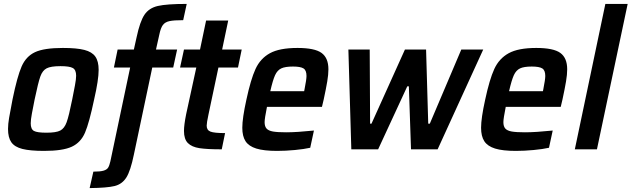

<svg xmlns="http://www.w3.org/2000/svg" viewBox="-20 -763 3227 981"><path d="M21 -104Q21 -129 26.5 -161Q32 -193 44 -255Q68 -372 90.5 -423.5Q113 -475 159 -496.5Q205 -518 301 -518Q372 -518 411 -508Q450 -498 467 -474Q484 -450 484 -406Q484 -355 461 -255Q436 -136 414.5 -85.5Q393 -35 347 -13.5Q301 8 205 8Q134 8 94.5 -2Q55 -12 38 -36Q21 -60 21 -104ZM349 -255Q357 -295 363 -327Q369 -359 369 -376Q369 -406 352 -415.5Q335 -425 289 -425Q240 -425 218.5 -414Q197 -403 186 -372Q175 -341 157 -255Q149 -215 143 -183Q137 -151 137 -133Q137 -103 153.5 -94Q170 -85 217 -85Q267 -85 288 -96Q309 -107 320.5 -138.5Q332 -170 349 -255Z M544 61 645 -418H562L581 -510H664L678 -573Q695 -653 718 -687.5Q741 -722 786.5 -732.5Q832 -743 934 -743L916 -660Q868 -660 845.5 -655Q823 -650 812 -635Q801 -620 794 -586L777 -510H885L865 -418H758L664 27Q647 110 625.5 144Q604 178 565.5 187.5Q527 197 438 198L457 114Q492 114 509 109Q526 104 532.5 93.5Q539 83 544 61Z M920 -94Q920 -124 931 -179L983 -418H900L920 -510H1002L1033 -658H1146L1115 -510H1215L1196 -418H1096L1045 -177Q1036 -135 1036 -121Q1036 -98 1055.5 -90.5Q1075 -83 1130 -83L1113 0Q1038 0 999 -6Q960 -12 940 -32Q920 -52 920 -94Z M1218 -110Q1218 -159 1239 -254Q1261 -357 1285.5 -410.5Q1310 -464 1359 -491Q1408 -518 1500 -518Q1588 -518 1623 -492.5Q1658 -467 1658 -409Q1658 -382 1652 -346.5Q1646 -311 1634 -255L1625 -217H1344Q1332 -157 1332 -139Q1332 -117 1342 -106Q1352 -95 1375 -91Q1398 -87 1442 -87Q1496 -87 1584 -96L1565 -8Q1534 -1 1486.5 3.5Q1439 8 1396 8Q1328 8 1289.5 -4Q1251 -16 1234.5 -41.5Q1218 -67 1218 -110ZM1534 -297 1536 -307Q1546 -357 1546 -375Q1546 -404 1530.5 -413.5Q1515 -423 1477 -423Q1437 -423 1417 -413.5Q1397 -404 1385.5 -379Q1374 -354 1361 -297Z M1775 0 1760 -510H1869L1871 -131H1878L2049 -510H2157L2168 -131H2176L2337 -510H2449L2216 0H2080L2069 -322H2061L1912 0Z M2438 -110Q2438 -159 2459 -254Q2481 -357 2505.5 -410.5Q2530 -464 2579 -491Q2628 -518 2720 -518Q2808 -518 2843 -492.5Q2878 -467 2878 -409Q2878 -382 2872 -346.5Q2866 -311 2854 -255L2845 -217H2564Q2552 -157 2552 -139Q2552 -117 2562 -106Q2572 -95 2595 -91Q2618 -87 2662 -87Q2716 -87 2804 -96L2785 -8Q2754 -1 2706.5 3.5Q2659 8 2616 8Q2548 8 2509.5 -4Q2471 -16 2454.5 -41.5Q2438 -67 2438 -110ZM2754 -297 2756 -307Q2766 -357 2766 -375Q2766 -404 2750.5 -413.5Q2735 -423 2697 -423Q2657 -423 2637 -413.5Q2617 -404 2605.5 -379Q2594 -354 2581 -297Z M2917 0 3073 -743H3187L3030 0Z"/></svg>

Font: Saira Semi Condensed Medium
Style: Italic
Weight: 500
Width: 4
Italic angle: -12°
Designer: Hector Gatti with collaboration of the Omnibus-Type team
Foundry: Omnibus-Type
Version: Version 1.001; ttfautohint (v1.8)